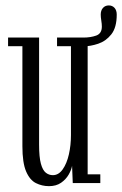

<svg xmlns="http://www.w3.org/2000/svg" viewBox="-20 -658 440 690"><path d="M156 11Q131 11 109 0Q87 -11 73.8 -42Q60.5 -73 60.5 -132.5V-492H9V-523H120.5V-138.5Q120.5 -93 127 -69.5Q133.5 -46 144.8 -37.2Q156 -28.5 170 -28.5Q190.5 -28.5 205.2 -49.2Q220 -70 227.5 -103Q235 -136 235 -172.5V-492H185V-523H295V-31.5H340.5V0H241.5L239 -62Q236.5 -47.5 226.8 -30.5Q217 -13.5 199.5 -1.2Q182 11 156 11ZM280 -491.5V-523Q305.5 -523 325.8 -530.2Q346 -537.5 346 -562.5Q346 -572 344 -584.2Q342 -596.5 342 -605.5Q342 -620.5 350 -629.5Q358 -638.5 371 -638.5Q383.5 -638.5 391.5 -629.8Q399.5 -621 399.5 -605.5Q399.5 -559 380 -534.5Q360.5 -510 332.8 -500.8Q305 -491.5 280 -491.5Z"/></svg>

Font: Imbue Light
Style: Regular
Weight: 300
Designer: Tyler Finck
Foundry: Etcetera Type Company
Version: Version 1.102